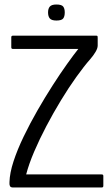

<svg xmlns="http://www.w3.org/2000/svg" viewBox="-20 -831 489 851"><path d="M406 -673Q411 -673 412 -671Q413 -669 413 -662V-629Q413 -617 403.5 -601Q394 -585 381 -570Q352 -537 318 -489.5Q284 -442 250 -386Q216 -330 185.5 -272Q155 -214 131.5 -159Q108 -104 96 -58H429Q434 -58 436 -56.5Q438 -55 438 -51V-8Q438 -3 436 -1.5Q434 0 429 0H38Q27 0 24 -6.5Q21 -13 22 -24Q23 -64 40 -116Q57 -168 85 -226Q113 -284 146 -341.5Q179 -399 213 -452Q247 -505 277 -547Q307 -589 327 -614H39Q33 -614 31.5 -616Q30 -618 30 -622V-665Q30 -669 31.5 -671Q33 -673 39 -673ZM267 -776Q267 -758 260 -749Q253 -740 230 -740Q209 -740 201 -749Q193 -758 193 -776Q193 -793 201 -802Q209 -811 230 -811Q253 -811 260 -802Q267 -793 267 -776Z"/></svg>

Font: Glory
Style: Regular
Weight: 400
Designer: Robert Leuschke
Foundry: Robert Leuschke
Version: Version 1.011